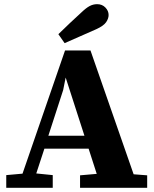

<svg xmlns="http://www.w3.org/2000/svg" viewBox="-20 -901 740 921"><path d="M283 -469 212 -250H385L295 -529ZM10 0V-61L88 -68L292 -659H414L621 -65L686 -60V0H364V-60L444 -67L405 -188H193L154 -69L233 -61V0ZM260 -737Q287 -764 315 -790Q343 -816 370 -841Q393 -863 410 -872Q427 -881 446 -881Q470 -881 485.5 -865Q501 -849 501 -829Q501 -812 489 -794.5Q477 -777 442 -761Q404 -744 366 -727.5Q328 -711 290 -694Z"/></svg>

Font: Source Serif 4 SmText
Style: Bold
Weight: 700
Designer: Frank Grießhammer
Foundry: Adobe
Version: Version 4.005;hotconv 1.1.0;makeotfexe 2.6.0